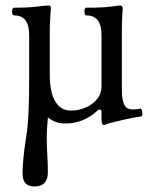

<svg xmlns="http://www.w3.org/2000/svg" viewBox="-20 -438 552 698"><path d="M105 240Q62 240 62 193Q62 146 74 67Q81 27 83.5 -26Q86 -79 86 -146V-311Q86 -382 32 -382Q24 -382 24 -396Q24 -410 32 -410Q58 -410 78.5 -411Q99 -412 115 -414Q131 -416 141 -417Q151 -418 155 -418Q165 -418 165 -411Q163 -381 162 -362.5Q161 -344 161 -336V-163Q161 -131 168 -101.5Q175 -72 192.5 -54Q210 -36 239 -36Q266 -36 291.5 -47Q317 -58 333 -78Q349 -98 349 -123V-311Q349 -382 294 -382Q287 -382 287 -396Q287 -410 294 -410Q324 -410 346.5 -411Q369 -412 383 -414Q397 -416 405.5 -417Q414 -418 417 -418Q426 -418 426 -405Q423 -363 423 -337V-111Q423 -77 431 -58.5Q439 -40 463 -40Q476 -40 489 -43Q492 -44 494 -40.5Q496 -37 497 -32Q499 -16 494 -15Q487 -14 470 -11Q453 -8 427 -2Q372 10 360 16H356Q349 16 349 -6V-28Q349 -40 343 -40Q338 -40 330 -32Q306 -11 278 0Q250 11 215 11Q182 11 154 -11Q153 4 151.5 22.5Q150 41 150 60Q150 78 150.5 95Q151 112 152 127Q153 142 153.5 157Q154 172 154 188Q154 240 105 240Z"/></svg>

Font: Junicode
Style: Regular
Weight: 400
Designer: Peter S. Baker
Version: Version 2.100; ttfautohint (v1.8.4)